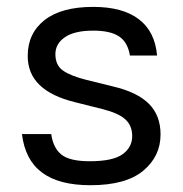

<svg xmlns="http://www.w3.org/2000/svg" viewBox="-20 -536 538 566"><path d="M363 -372.3Q356.7 -411.3 331.2 -428.5Q305.7 -445.7 254.7 -445.7Q200 -445.7 171.7 -426.5Q143.3 -407.3 143.3 -376.3Q143.3 -343.7 165.7 -328Q188 -312.3 234 -300.7L313.7 -281Q384.7 -264.3 419 -230Q453.3 -195.7 453.3 -139.7Q453.3 -75 402 -32.5Q350.7 10 246.7 10Q154 10 104 -27.2Q54 -64.3 44.7 -140.7H131Q136.7 -100 161 -80.3Q185.3 -60.7 244.7 -60.7Q312.7 -60.7 341.2 -81.2Q369.7 -101.7 369.7 -134.7Q369.7 -166.3 348.8 -184.7Q328 -203 281 -214.7L201.3 -234.7Q131.7 -251.7 96.7 -285.5Q61.7 -319.3 61.7 -371Q61.7 -437.7 111.3 -476.7Q161 -515.7 254.7 -515.7Q341.7 -515.7 389.3 -479.3Q437 -443 443 -372.3Z"/></svg>

Font: Asta Sans Light
Style: Regular
Weight: 300
Designer: 42dot
Version: Version 1.000